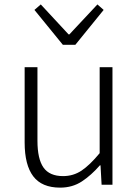

<svg xmlns="http://www.w3.org/2000/svg" viewBox="-20 -838 630 871"><path d="M252.9 13.2Q169.9 13.2 130.9 -38.1Q91.8 -89.4 91.8 -191.9V-533.2H149.9V-199.2Q149.9 -117.2 177.2 -78.1Q204.6 -39.1 266.1 -39.1Q312.5 -39.1 349.9 -64Q387.2 -88.9 432.1 -143.1V-533.2H490.2V0H440.9L436 -87.9H433.1Q394 -43 351.3 -14.9Q308.6 13.2 252.9 13.2ZM265.1 -634.8 136.2 -793 165 -817.9 291 -682.1H294.9L421.9 -817.9L450.2 -793L321.8 -634.8Z"/></svg>

Font: Source Han Sans CN Light
Style: Regular
Weight: 300
Designer: Ryoko NISHIZUKA  (kana, bopomofo & ideographs); Paul D. Hunt (Latin, Greek & Cyrillic); Sandoll Communications , Soo-you
Foundry: Adobe
Version: Version 2.000;hotconv 1.0.107;makeotfexe 2.5.65593